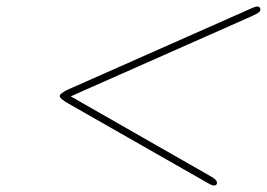

<svg xmlns="http://www.w3.org/2000/svg" viewBox="-20 -549 831 598"><path d="M193.8 -271 765.1 -523.9Q776.4 -528.8 779.8 -528.8Q791 -528.8 791 -519Q791 -510.3 771 -502Q767.1 -500 765.1 -499L261.2 -275.9Q254.4 -272.9 242.2 -267.6Q230 -262.2 220 -257.6Q210 -252.9 201.2 -249V-248Q215.3 -241.2 230 -231.9L641.1 2.9Q656.2 12.7 655.8 20Q655.8 28.8 646 28.8Q640.1 28.8 627 21L191.9 -227.1Q166 -242.2 166 -250Q166 -257.8 193.8 -271Z"/></svg>

Font: CMU Classical Serif
Style: Italic
Weight: 500
Italic angle: -14.04°
Version: Version 0.7.0